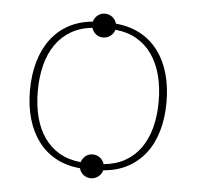

<svg xmlns="http://www.w3.org/2000/svg" viewBox="-45 -577 677 659"><g transform="rotate(5 293.0 -247.5)"><path d="M331 -16Q373 -20 404.8 -38Q436.5 -56 457.8 -86Q479 -116 489.8 -156.8Q500.5 -197.5 500.5 -246.5Q500.5 -295.5 489.8 -336.5Q479 -377.5 457.8 -408Q436.5 -438.5 404.8 -456.8Q373 -475 331 -479Q327.5 -466 316.5 -457.5Q305.5 -449 291 -449Q276.5 -449 266 -457.5Q255.5 -466 252 -479Q210 -474.5 178.5 -456Q147 -437.5 126 -407.2Q105 -377 94.5 -336.2Q84 -295.5 84 -246.5Q84 -197.5 94.5 -157Q105 -116.5 126 -86.5Q147 -56.5 178.5 -38.2Q210 -20 252 -16Q256 -29 266.2 -37.5Q276.5 -46 291 -46Q305.5 -46 316.2 -37.5Q327 -29 331 -16ZM527.5 -246.5Q527.5 -192 514.5 -147.2Q501.5 -102.5 476.5 -70Q451.5 -37.5 415 -18Q378.5 1.5 331.5 5Q328 18.5 316.8 27.2Q305.5 36 291 36Q276.5 36 265.5 27.2Q254.5 18.5 251.5 5Q205 1 168.8 -18.5Q132.5 -38 107.8 -70.8Q83 -103.5 70 -148Q57 -192.5 57 -246.5Q57 -300.5 70 -345.5Q83 -390.5 107.8 -423.5Q132.5 -456.5 168.8 -476.2Q205 -496 251.5 -500Q255 -513.5 265.8 -522.2Q276.5 -531 291 -531Q305.5 -531 316.5 -522.2Q327.5 -513.5 331 -500Q378 -496 414.8 -476.2Q451.5 -456.5 476.5 -423.5Q501.5 -390.5 514.5 -345.8Q527.5 -301 527.5 -246.5Z"/></g></svg>

Font: Lato 2
Style: Regular
Weight: 200
Designer: Lukasz Dziedzic with Adam Twardoch and Botio Nikoltchev
Foundry: tyPoland Lukasz Dziedzic
Version: Version 2.015; 2015-08-06; http://www.latofonts.com/